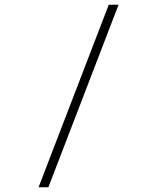

<svg xmlns="http://www.w3.org/2000/svg" viewBox="-20 -731 640 812"><path d="M184.6 61 481.4 -710.9H439.9L143.1 61Z"/></svg>

Font: Roboto Mono ExtraLight
Style: Regular
Weight: 250
Monospace: yes
Designer: Google
Version: Version 3.000